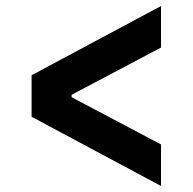

<svg xmlns="http://www.w3.org/2000/svg" viewBox="-20 -624 640 638"><path d="M515 -6V-144L218 -301V-309L515 -466V-604L85 -374V-236Z"/></svg>

Font: IBM Plex Mono
Style: Bold
Weight: 700
Monospace: yes
Designer: Mike Abbink, Paul van der Laan, Pieter van Rosmalen
Foundry: Bold Monday
Version: Version 2.004